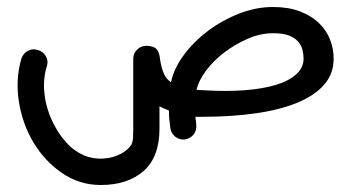

<svg xmlns="http://www.w3.org/2000/svg" viewBox="-20 -333 1004 549"><path d="M268 196Q207 196 157 161.5Q107 127 75.5 74Q44 21 34 -42.5Q24 -106 41 -165Q46 -180 59.5 -187.5Q73 -195 88 -190Q103 -186 111 -172.5Q119 -159 114 -144Q101 -102 108.5 -54.5Q116 -7 141 35Q152 55 171.5 76.5Q191 98 219 111Q245 122 274.5 120.5Q304 119 329 105Q336 101 343.5 94.5Q351 88 356 80Q360 71 360.5 59.5Q361 48 361 35V-165Q361 -180 372 -191Q383 -202 398 -202Q411 -202 421 -197.5Q431 -193 435 -178Q437 -172 437 -168Q441 -139 448.5 -122.5Q456 -106 469 -98Q477 -137 505.5 -175.5Q534 -214 574.5 -244.5Q615 -275 663.5 -294Q712 -313 760 -313Q805 -313 837.5 -300.5Q870 -288 891.5 -267.5Q913 -247 923.5 -220.5Q934 -194 934 -165Q934 -122 907 -91Q880 -60 830.5 -39.5Q781 -19 711.5 -9Q642 1 557 1H539Q539 8 540 12.5Q541 17 541 23Q543 39 534 51Q525 63 508 66H505Q490 66 479.5 56.5Q469 47 467 33Q465 19 464 7Q463 -5 463 -17Q450 -22 436 -29V35Q436 116 390.5 156Q345 196 268 196ZM562 -75Q627 -71 679.5 -75Q732 -79 769.5 -90.5Q807 -102 827.5 -121Q848 -140 848 -165Q848 -177 845 -190Q842 -203 832.5 -214Q823 -225 806 -231.5Q789 -238 761 -238Q725 -238 689 -222.5Q653 -207 622 -183.5Q591 -160 569.5 -131.5Q548 -103 542 -76Z"/></svg>

Font: Dongol
Style: Regular
Weight: 400
Designer: Abdo Mohamed and Ibrahim Hamdi
Foundry: Protype Foundry
Version: Version 1.000;hotconv 1.0.109;makeotfexe 2.5.65596